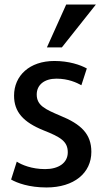

<svg xmlns="http://www.w3.org/2000/svg" viewBox="-20 -813 454 847"><path d="M253 -604H187L272 -793H403ZM383 -143C383 -50 307 14 185 14C108 14 55 -6 29 -21L54 -100C75 -86 120 -67 179 -67C238 -67 279 -94 279 -141C279 -189 248 -208 172 -238C83 -274 42 -319 42 -391C42 -479 110 -544 220 -544C284 -544 334 -527 363 -511C359 -499 343 -449 339 -437C319 -448 282 -466 229 -466C176 -466 142 -439 142 -396C142 -348 179 -331 245 -303C339 -265 383 -221 383 -143Z"/></svg>

Font: Repo Medium
Style: Regular
Weight: 500
Designer: Stefan Peev
Foundry: Context Ltd
Version: Version 1.502